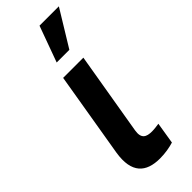

<svg xmlns="http://www.w3.org/2000/svg" viewBox="-259 -809 844 844"><g transform="rotate(-45 163.0 -387.0)"><path d="M117.2 -545.5 50.4 -147C33 -36.2 81.7 6.4 168 6.4C201.3 6.4 231.2 0.7 254.3 -6.4L270.6 -106.9C259.2 -105.1 241.8 -102.6 227.3 -102.6C192.5 -102.6 170.1 -112.9 177.6 -158.7L242.9 -545.5ZM144.9 -613.3H223.7L326.3 -781.2H206Z"/></g></svg>

Font: Margiela Sans Semi Bold
Style: Italic
Weight: 600
Italic angle: -9.39999°
Designer: Stefan Endress, Andreas Faust
Version: Version 1.100;FEAKit 1.0